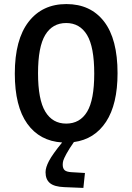

<svg xmlns="http://www.w3.org/2000/svg" viewBox="-20 -690 654 949"><path d="M205.1 161.1Q205.1 137.7 222.4 105Q239.7 72.3 287.1 14.2Q176.3 7.3 114.7 -78.6Q53.2 -164.6 53.2 -326.2Q53.2 -494.1 121.1 -582Q189 -669.9 308.1 -669.9Q427.7 -669.9 494.4 -583.5Q561 -497.1 561 -328.1Q561 -174.8 504.2 -88.1Q447.3 -1.5 345.2 12.2Q321.3 46.4 308.3 70.3Q295.4 94.2 292.7 104Q290 113.8 290 124Q290 142.1 299.3 150.9Q308.6 159.7 334 161.1L399.9 165L392.1 238.8L296.9 234.9Q248 232.9 226.6 214.8Q205.1 196.8 205.1 161.1ZM168 -328.1Q168 -197.3 203.9 -138.2Q239.7 -79.1 307.1 -79.1Q375 -79.1 410.4 -137.5Q445.8 -195.8 445.8 -326.2Q445.8 -458 410.2 -517.1Q374.5 -576.2 307.1 -576.2Q239.3 -576.2 203.6 -517.3Q168 -458.5 168 -328.1Z"/></svg>

Font: IntelOne Mono Medium
Style: Regular
Weight: 500
Designer: Fred Shallcrass
Foundry: Frere-Jones Type LLC
Version: Version 1.200;hotconv 1.1.0;makeotfexe 2.6.0;FJTRelease1.2